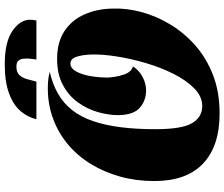

<svg xmlns="http://www.w3.org/2000/svg" viewBox="-88 -833 943 807"><g transform="rotate(-90 383.5 -429.5)"><path d="M310 22Q173 22 99.5 -47.5Q26 -117 26 -253Q26 -328 44.5 -395Q63 -462 97 -518Q131 -574 179 -614.5Q227 -655 287 -677.5Q347 -700 416 -700Q432 -700 449 -698.5Q466 -697 485 -692Q433 -680 393 -657Q353 -634 324.5 -598Q296 -562 278.5 -511.5Q261 -461 252.5 -395.5Q244 -330 244 -248Q244 -136 269.5 -93.5Q295 -51 341 -51Q381 -51 415 -84Q449 -117 476 -170.5Q503 -224 521.5 -286.5Q540 -349 549.5 -409Q559 -469 558 -514Q557 -553 548.5 -579Q540 -605 520 -605Q500 -605 486.5 -580.5Q473 -556 467 -520Q461 -484 461 -448Q463 -412 473.5 -380.5Q484 -349 508 -342Q490 -315 462.5 -301Q435 -287 407 -287Q365 -287 334.5 -313Q304 -339 303 -404Q303 -444 315.5 -488.5Q328 -533 356 -572.5Q384 -612 429.5 -636.5Q475 -661 539 -661Q610 -661 656.5 -630Q703 -599 726.5 -546Q750 -493 751 -427Q753 -369 736.5 -307Q720 -245 685 -186.5Q650 -128 597 -81Q544 -34 472.5 -6Q401 22 310 22ZM286 -748Q294 -784 320 -814.5Q346 -845 394.5 -863Q443 -881 517 -881Q611 -881 657.5 -848.5Q704 -816 704 -775Q704 -763 701 -748H537Q538 -759 539.5 -769Q541 -779 541 -789Q541 -794 540 -804.5Q539 -815 532 -823.5Q525 -832 507 -832Q482 -832 470.5 -818.5Q459 -805 454 -786Q449 -767 444 -748Z"/></g></svg>

Font: Sansita Swashed Light Black
Style: Regular
Weight: 900
Version: Version 1.003